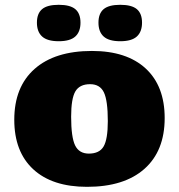

<svg xmlns="http://www.w3.org/2000/svg" viewBox="-20 -744 727 780"><path d="M333.5 15Q192.5 15 115.2 -56.2Q38 -127.5 38 -257.5Q38 -391 120.5 -464Q203 -537 353.5 -537Q494.5 -537 571.8 -465.8Q649 -394.5 649 -264.5Q649 -131 566.8 -58Q484.5 15 333.5 15ZM341 -120Q384 -120 401 -149.2Q418 -178.5 418 -252Q418 -335.5 402 -368.8Q386 -402 346 -402Q303.5 -402 286.2 -372.8Q269 -343.5 269 -270Q269 -186.5 285.2 -153.2Q301.5 -120 341 -120ZM218.5 -576.5Q172 -576.5 151 -595.8Q130 -615 130 -652Q130 -689 151 -706.8Q172 -724.5 218.5 -724.5Q265 -724.5 286 -706.8Q307 -689 307 -652Q307 -615 286 -595.8Q265 -576.5 218.5 -576.5ZM468.5 -576.5Q422 -576.5 401 -595.8Q380 -615 380 -652Q380 -689 401 -706.8Q422 -724.5 468.5 -724.5Q515 -724.5 536 -706.8Q557 -689 557 -652Q557 -615 536 -595.8Q515 -576.5 468.5 -576.5Z"/></svg>

Font: Newsreader Caption ExtraBold
Style: Regular
Weight: 800
Designer: Hugues Gentile
Foundry: Production Type
Version: Version 1.001